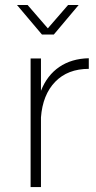

<svg xmlns="http://www.w3.org/2000/svg" viewBox="-20 -758 390 778"><path d="M149.9 -618.2 48.8 -737.8H91.8L173.8 -643.1L255.9 -737.8H298.8L198.2 -618.2ZM146 -521V-390.1Q170.9 -453.1 220.5 -486.8Q270 -520.5 339.8 -522V-479Q254.4 -479 203.6 -426.5Q152.8 -374 146 -282.2V0H104V-521Z"/></svg>

Font: Montserrat Ultra Light
Style: Regular
Weight: 200
Designer: Julieta Ulanovsky
Foundry: Julieta Ulanovsky
Version: Version 3.001;PS 003.001;hotconv 1.0.70;makeotf.lib2.5.58329